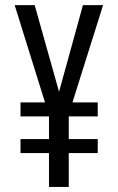

<svg xmlns="http://www.w3.org/2000/svg" viewBox="-20 -734 465 754"><path d="M211.9 -373.5 305.7 -713.9H384.8L264.6 -332H363.8V-276.9H250V-188H363.8V-132.8H250V0H172.4V-132.8H60.5V-188H172.4V-276.9H60.5V-332H156.7L37.6 -713.9H116.2Z"/></svg>

Font: Open Sans Condensed
Style: Regular
Weight: 400
Width: 3
Designer: Monotype Design Team
Foundry: Monotype Imaging Inc.
Version: Version 3.000